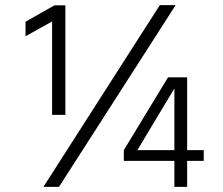

<svg xmlns="http://www.w3.org/2000/svg" viewBox="-20 -732 873 752"><path d="M663 -429H713V0H663ZM465 -144H778V-102H465ZM638 -429H689L518 -144H465ZM80 -590V-647L193 -711H236V-282H184V-648ZM150 0 606 -712H668L211 0Z"/></svg>

Font: Hind Variable Light
Style: Regular
Weight: 300
Designer: Manushi Parikh, Satya Rajpurohit
Foundry: Indian Type Foundry
Version: Version 3.000